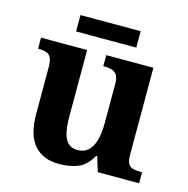

<svg xmlns="http://www.w3.org/2000/svg" viewBox="-103 -784 873 893"><g transform="rotate(15 333.5 -337.5)"><path d="M258 10Q180.4 10 138.2 -38.5Q96 -87 96 -188V-412Q96 -441 89 -456.5Q82 -472 67 -477.5Q52 -483 28 -483H26V-536H248V-216Q248 -172.6 254.5 -141.3Q261 -110 277.8 -92.5Q294.6 -75 323.8 -75Q356 -75 376 -93.5Q396 -112 405.5 -146.7Q415 -181.4 415 -227V-419Q415 -447.9 405 -461.5Q395 -475 378.8 -479Q362.7 -483 342.6 -483H340V-536H567V-115.6Q567 -87 575.5 -73.5Q584 -60 599.7 -56.5Q615.4 -53 634 -53H642V0H443L421 -71H416.1Q386 -19 345.5 -4.5Q305 10 258 10ZM176 -606V-685H466V-606Z"/></g></svg>

Font: Noto Serif Kannada
Style: Regular
Weight: 400
Designer: Universal Thirst, Indian Type Foundry and the Monotype Design Team
Foundry: Monotype Imaging Inc.
Version: Version 2.003